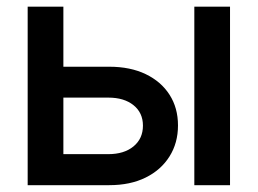

<svg xmlns="http://www.w3.org/2000/svg" viewBox="-20 -542 754 562"><path d="M141.1 -346.7H299.8Q361.3 -346.7 406.5 -325Q451.7 -303.2 476.3 -264.6Q501 -226.1 501 -174.8Q501 -123.5 476.1 -84Q451.2 -44.4 406.2 -22.2Q361.3 0 299.8 0H61V-522.5H165.5V-90.8H296.9Q343.3 -90.8 370.8 -113.5Q398.4 -136.2 398.4 -174.3Q398.4 -211.9 370.8 -234.1Q343.3 -256.3 296.9 -256.3H141.1ZM548.8 0V-522.5H653.3V0Z"/></svg>

Font: Inter 28pt Medium
Style: Regular
Weight: 500
Designer: Rasmus Andersson
Foundry: rsms
Version: Version 4.001;git-66647c0bb